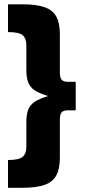

<svg xmlns="http://www.w3.org/2000/svg" viewBox="-20 -764 403 910"><path d="M299.9 -376.4H338.9V-241.1H299.9L230.9 -302.3Q186.9 -314.1 159 -327.4Q131.1 -340.7 118 -364.4Q104.9 -388.1 104.9 -430.6V-547.9Q104.9 -583 87 -597.5Q69.1 -612 17.9 -612V-743.6H86.6Q152.3 -743.6 191.1 -729.9Q229.9 -716.3 246.8 -685.6Q263.7 -655 263.7 -602.1V-419.4Q263.7 -396.1 272.2 -386.3Q280.7 -376.4 299.9 -376.4ZM230.9 -315.3 299.9 -376.4H338.9V-241.1H299.9Q280.7 -241.1 272.2 -231.6Q263.7 -222 263.7 -198.1V-15.4Q263.7 36.4 246.8 67.6Q229.9 98.7 191.1 112.4Q152.3 126 86.6 126H17.9V-5.6Q69.1 -5.6 87 -20.3Q104.9 -35 104.9 -69.7V-186.6Q104.9 -230 118 -253.4Q131.1 -276.9 159 -290.1Q186.9 -303.4 230.9 -315.3Z"/></svg>

Font: Alexandria
Style: Regular
Weight: 400
Designer: Mohamed Gaber
Foundry: Kief Type Foundry
Version: Version 5.100